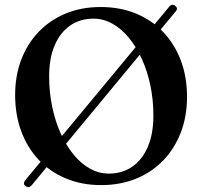

<svg xmlns="http://www.w3.org/2000/svg" viewBox="-20 -746 836 793"><path d="M85.5 22.5Q79.5 18.5 79 12.2Q78.5 6 83 0L679 -718.5Q684 -725 690.8 -726Q697.5 -727 704 -722Q710 -717 710.8 -711.2Q711.5 -705.5 706.5 -700L110.5 19.5Q105 26 98.5 26.8Q92 27.5 85.5 22.5ZM395.5 -717Q476.5 -717 542.2 -689.8Q608 -662.5 655 -612.8Q702 -563 727.2 -495.2Q752.5 -427.5 752.5 -345.5Q752.5 -266.5 727.2 -200Q702 -133.5 655.2 -84.5Q608.5 -35.5 543 -8.5Q477.5 18.5 397.5 18.5Q318 18.5 252.5 -8.8Q187 -36 140 -85.8Q93 -135.5 67.8 -203.8Q42.5 -272 42.5 -353.5Q42.5 -432.5 67.5 -498.8Q92.5 -565 139.2 -614Q186 -663 251 -690Q316 -717 395.5 -717ZM613.5 -268.5Q613.5 -334.5 600.8 -394.5Q588 -454.5 565 -504.5Q542 -554.5 511 -591.5Q480 -628.5 443.2 -648.8Q406.5 -669 366 -669Q311 -669 269.8 -640.5Q228.5 -612 205.8 -558.8Q183 -505.5 183 -430.5Q183 -364 195.8 -303.8Q208.5 -243.5 231.2 -193.5Q254 -143.5 284.8 -106.5Q315.5 -69.5 352.2 -49.2Q389 -29 429.5 -29Q485 -29 526.2 -57.5Q567.5 -86 590.5 -139.5Q613.5 -193 613.5 -268.5Z"/></svg>

Font: Fraunces Medium
Style: Regular
Weight: 500
Version: Version 1.000;[b76b70a41]